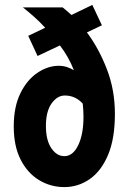

<svg xmlns="http://www.w3.org/2000/svg" viewBox="-20 -750 528 782"><path d="M36 -235Q36 -315 63 -370Q90 -425 132.5 -453.5Q175 -482 219 -482Q237 -482 252.5 -477Q268 -472 281 -464Q270 -492 255.5 -517.5Q241 -543 224 -565L133 -522L95 -604L164 -637Q142 -661 119 -681.5Q96 -702 73 -720H235Q244 -713 253 -705Q262 -697 271 -689L356 -730L395 -647L334 -618Q382 -554 415 -469Q448 -384 448 -286Q448 -186 420.5 -120Q393 -54 346 -21Q299 12 242 12Q186 12 139 -16.5Q92 -45 64 -100Q36 -155 36 -235ZM167 -237Q167 -179 189 -146.5Q211 -114 242 -114Q277 -114 298.5 -158.5Q320 -203 320 -274Q320 -301 317 -328Q287 -361 244 -361Q213 -361 190 -328.5Q167 -296 167 -237Z"/></svg>

Font: Radio Canada Condensed
Style: Bold
Weight: 700
Width: 3
Designer: Charles Daoud, Etienne Aubert Bonn, Alexandre Saumier Demers, Jacques Le Bailly
Foundry: Radio-Canada
Version: Version 2.104; ttfautohint (v1.8.4.7-5d5b);gftools[0.9.28.de